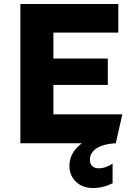

<svg xmlns="http://www.w3.org/2000/svg" viewBox="-20 -720 675 965"><path d="M82.4 0V-700H574.6V-556H248.4V-425.8H521.9V-293H248.4V-145.5H594.9L561.9 0ZM447.8 225Q394.5 225 361.7 193.4Q328.9 161.9 329 114Q329.2 68.1 357.4 32.7Q385.5 -2.8 435.2 -24.9Q484.9 -47.1 549.4 -52L561.5 0Q519 2.4 490.2 13.1Q461.4 23.8 446.7 41.4Q432 59.1 431.8 83Q431.6 101.9 442.9 113.8Q454.2 125.8 475.8 125.8Q494.8 125.8 513.1 119.2Q531.4 112.8 545.8 101.9V201.2Q523.6 212.6 498.4 218.8Q473.1 225 447.8 225Z"/></svg>

Font: Geologica-Sharp
Style: Regular
Weight: 100
Designer: Sindre Bremnes, Frode Helland
Foundry: Monokrom Skriftforlag AS
Version: Version 1.010;gftools[0.9.28]